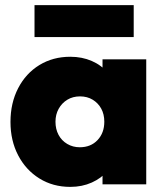

<svg xmlns="http://www.w3.org/2000/svg" viewBox="-20 -721 643 751"><path d="M255 10Q187 10 134 -23Q81 -56 51 -113.5Q21 -171 21 -244Q21 -318 51 -376Q81 -434 134 -466.5Q187 -499 255 -499Q301 -499 339 -482.5Q377 -466 401.5 -436Q426 -406 431 -368V-122Q426 -83 401.5 -53.5Q377 -24 339 -7Q301 10 255 10ZM292 -145Q335 -145 361.5 -173Q388 -201 388 -245Q388 -274 376 -296Q364 -318 342.5 -331Q321 -344 293 -344Q265 -344 243.5 -331Q222 -318 209.5 -295.5Q197 -273 197 -245Q197 -216 209 -193.5Q221 -171 243 -158Q265 -145 292 -145ZM381 0V-131L406 -251L381 -369V-489H552V0ZM115 -701H503V-576H115Z"/></svg>

Font: Outfit ExtraBold
Style: Regular
Weight: 800
Designer: Rodrigo Fuenzalida
Foundry: fragTYPE
Version: Version 1.100;gftools[0.9.27]